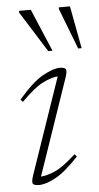

<svg xmlns="http://www.w3.org/2000/svg" viewBox="-51 -703 384 745"><g transform="rotate(-5 141.0 -330.0)"><path d="M51 -29.5 179.5 -403.5Q155 -402 121.2 -385.2Q87.5 -368.5 36.5 -317L27.5 -326Q82.5 -390.5 123.5 -413.2Q164.5 -436 189 -436Q211.5 -436 214.2 -427.2Q217 -418.5 209.5 -396.5L81 -22Q104 -23 136.5 -37.2Q169 -51.5 218 -97L226.5 -87.5Q175 -32 136.5 -11Q98 10 71.5 10Q49 10 46.2 1.2Q43.5 -7.5 51 -29.5ZM168 -504.5H151.5L52 -663V-670H98ZM281.5 -504.5H268L207 -663V-670H250.5Z"/></g></svg>

Font: Newsreader Text ExtraLight
Style: Italic
Weight: 275
Italic angle: -17°
Designer: Hugues Gentile
Foundry: Production Type
Version: Version 1.001